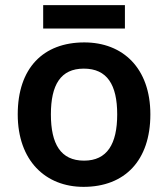

<svg xmlns="http://www.w3.org/2000/svg" viewBox="-20 -717 654 747"><path d="M466 -697H148V-606H466ZM565 -272C565 -452 458 -552 308 -552C148 -552 49 -452 49 -272C49 -92 157 10 305 10C465 10 565 -92 565 -272ZM178 -272C178 -387 216 -450 306 -450C397 -450 436 -387 436 -272C436 -157 397 -92 307 -92C216 -92 178 -157 178 -272Z"/></svg>

Font: Noto Sans Telugu SemiBold
Style: Regular
Weight: 600
Designer: Jelle Bosma - Monotype Design Team
Foundry: Monotype Imaging Inc.
Version: Version 2.005